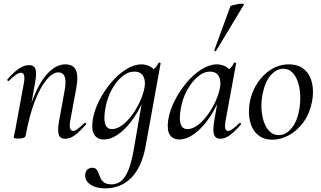

<svg xmlns="http://www.w3.org/2000/svg" viewBox="-20 -752 1760 1053"><path d="M337 9Q309 9 302 -14Q295 -37 304 -89L333 -248Q355 -355 300 -355Q269 -355 235 -314.5Q201 -274 171 -197Q141 -120 121 -9L107 -10Q128 -127 162.5 -214.5Q197 -302 242.5 -350.5Q288 -399 338 -399Q381 -399 396 -368Q411 -337 398 -267L365 -89Q360 -59 365 -46.5Q370 -34 381 -34Q392 -34 407.5 -46Q423 -58 443 -77Q446 -81 450 -77Q454 -73 451 -69Q419 -32 392 -11.5Q365 9 337 9ZM82 8Q66 8 60.5 6Q55 4 55 1Q55 -2 60.5 -25Q66 -48 70 -74L111 -297Q121 -353 95 -353Q84 -353 67 -341.5Q50 -330 29 -309Q26 -305 22 -309.5Q18 -314 21 -317Q56 -357 84.5 -376Q113 -395 140 -395Q167 -395 174.5 -373Q182 -351 173 -302L121 -9Q118 8 82 8Z M556 281Q504 281 473 258Q442 235 448 200Q451 183 462.5 175.5Q474 168 486 168Q502 168 509.5 177.5Q517 187 521.5 200.5Q526 214 532.5 227.5Q539 241 552.5 250Q566 259 593 259Q616 259 638 245.5Q660 232 679 192.5Q698 153 712 77L765 -229L783 -246Q756 -168 716.5 -109.5Q677 -51 633.5 -19Q590 13 549 13Q516 13 498.5 -11Q481 -35 488 -91Q496 -144 523 -198Q550 -252 588.5 -298Q627 -344 671 -371.5Q715 -399 755 -399Q774 -399 793 -392Q812 -385 825.5 -369.5Q839 -354 841 -328L793 -357Q807 -359 824 -373.5Q841 -388 849 -407Q851 -410 856.5 -408.5Q862 -407 861 -405L778 53Q758 163 701 222Q644 281 556 281ZM594 -44Q621 -44 649 -64.5Q677 -85 702.5 -119Q728 -153 746.5 -193Q765 -233 772 -269Q780 -309 765.5 -334.5Q751 -360 715 -359Q681 -359 648 -331Q615 -303 590 -255.5Q565 -208 556 -147Q548 -93 558 -68.5Q568 -44 594 -44Z M963 13Q930 13 912.5 -11Q895 -35 902 -91Q910 -144 937 -198Q964 -252 1002.5 -298Q1041 -344 1085 -371.5Q1129 -399 1169 -399Q1188 -399 1207 -392Q1226 -385 1239.5 -369.5Q1253 -354 1255 -328L1207 -357Q1221 -359 1238 -373.5Q1255 -388 1263 -407Q1265 -410 1270.5 -408.5Q1276 -407 1275 -405L1217 -89Q1207 -34 1230 -34Q1241 -34 1257.5 -46Q1274 -58 1293 -77Q1296 -80 1300 -76Q1304 -72 1301 -69Q1269 -32 1242 -11.5Q1215 9 1189 9Q1162 9 1154 -13.5Q1146 -36 1155 -89L1179 -229L1197 -246Q1170 -168 1130.5 -109.5Q1091 -51 1047.5 -19Q1004 13 963 13ZM1008 -44Q1035 -44 1063 -64.5Q1091 -85 1116.5 -119Q1142 -153 1160.5 -193Q1179 -233 1186 -269Q1194 -309 1179.5 -334.5Q1165 -360 1130 -359Q1097 -359 1064 -331Q1031 -303 1005 -255.5Q979 -208 970 -147Q962 -93 972 -68.5Q982 -44 1008 -44ZM1165 -473Q1164 -470 1158.5 -472Q1153 -474 1155 -476L1243 -716Q1244 -720 1256.5 -723.5Q1269 -727 1284 -729.5Q1299 -732 1309.5 -731.5Q1320 -731 1318 -727Z M1474 14Q1424 14 1392.5 -14Q1361 -42 1350.5 -89Q1340 -136 1350 -193Q1362 -252 1393 -298.5Q1424 -345 1468.5 -372Q1513 -399 1564 -399Q1617 -399 1649 -371Q1681 -343 1691.5 -296Q1702 -249 1691 -193Q1678 -128 1644 -81.5Q1610 -35 1565 -10.5Q1520 14 1474 14ZM1509 -11Q1547 -11 1578 -47.5Q1609 -84 1621 -149Q1628 -189 1626.5 -228.5Q1625 -268 1614 -301.5Q1603 -335 1583 -355Q1563 -375 1533 -375Q1496 -375 1464.5 -339Q1433 -303 1420 -236Q1412 -195 1414 -155.5Q1416 -116 1427.5 -83Q1439 -50 1459.5 -30.5Q1480 -11 1509 -11Z"/></svg>

Font: Cormorant Infant Light Medium
Style: Italic
Weight: 500
Italic angle: -10°
Version: Version 4.001